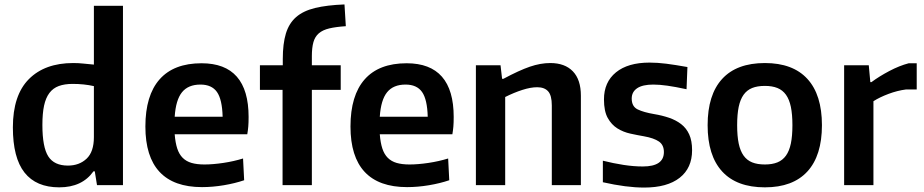

<svg xmlns="http://www.w3.org/2000/svg" viewBox="-20 -834 4162 865"><path d="M247 10Q143 10 90.5 -56.5Q38 -123 38 -260Q38 -405 110 -477.5Q182 -550 310 -550Q334 -550 356.5 -547.5Q379 -545 403 -543V-808H534V0H417L407 -62H401Q350 10 247 10ZM286 -88Q337 -88 370 -119Q403 -150 403 -216V-446Q381 -451 357 -453.5Q333 -456 307 -456Q271 -456 245 -446.5Q219 -437 202.5 -415Q186 -393 178.5 -358Q171 -323 171 -271Q171 -171 197.5 -129.5Q224 -88 286 -88Z M890 9Q763 9 699 -59.5Q635 -128 635 -264Q635 -404 699 -476.5Q763 -549 888 -549Q1100 -549 1100 -307Q1100 -281 1098.5 -263.5Q1097 -246 1094 -229H767Q770 -191 778.5 -165Q787 -139 803 -123Q819 -107 843 -100Q867 -93 901 -93Q939 -93 986 -100Q1033 -107 1075 -120L1080 -22Q1039 -8 988.5 0.5Q938 9 890 9ZM883 -453Q828 -453 800 -418.5Q772 -384 767 -308H983Q981 -386 957.5 -419.5Q934 -453 883 -453Z M1253 -429H1151V-540H1254V-568Q1254 -637 1268 -683Q1282 -729 1314 -757Q1346 -785 1399.5 -798Q1453 -811 1532 -814L1538 -716Q1493 -713 1463.5 -706Q1434 -699 1416.5 -684Q1399 -669 1392 -644Q1385 -619 1385 -581V-540H1515V-429H1385V0H1253Z M1814 9Q1687 9 1623 -59.5Q1559 -128 1559 -264Q1559 -404 1623 -476.5Q1687 -549 1812 -549Q2024 -549 2024 -307Q2024 -281 2022.5 -263.5Q2021 -246 2018 -229H1691Q1694 -191 1702.5 -165Q1711 -139 1727 -123Q1743 -107 1767 -100Q1791 -93 1825 -93Q1863 -93 1910 -100Q1957 -107 1999 -120L2004 -22Q1963 -8 1912.5 0.5Q1862 9 1814 9ZM1807 -453Q1752 -453 1724 -418.5Q1696 -384 1691 -308H1907Q1905 -386 1881.5 -419.5Q1858 -453 1807 -453Z M2124 -540H2235L2242 -479H2248Q2319 -517 2367 -533.5Q2415 -550 2459 -550Q2525 -550 2561 -512.5Q2597 -475 2597 -403V0H2466V-359Q2466 -404 2449.5 -422.5Q2433 -441 2400 -441Q2371 -441 2333.5 -429Q2296 -417 2256 -397V0H2124Z M2882 11Q2802 11 2696 -13V-110Q2744 -98 2789.5 -91Q2835 -84 2876 -84Q2971 -84 2971 -149Q2971 -181 2948.5 -196.5Q2926 -212 2881 -220Q2852 -225 2820 -232Q2788 -239 2761.5 -255.5Q2735 -272 2718 -302.5Q2701 -333 2701 -386Q2701 -464 2755 -508Q2809 -552 2906 -552Q2942 -552 2981.5 -547Q3021 -542 3077 -532L3073 -432Q3022 -443 2986.5 -448Q2951 -453 2923 -453Q2875 -453 2850.5 -436.5Q2826 -420 2826 -390Q2826 -354 2853 -341Q2880 -328 2927 -320Q2963 -314 2994 -303.5Q3025 -293 3048.5 -275Q3072 -257 3085 -228.5Q3098 -200 3098 -157Q3098 -77 3042 -33Q2986 11 2882 11Z M3426 10Q3299 10 3233.5 -61.5Q3168 -133 3168 -270Q3168 -407 3233.5 -478.5Q3299 -550 3426 -550Q3552 -550 3617.5 -478.5Q3683 -407 3683 -270Q3683 -133 3617.5 -61.5Q3552 10 3426 10ZM3426 -93Q3459 -93 3482.5 -102.5Q3506 -112 3521 -133Q3536 -154 3543 -187.5Q3550 -221 3550 -270Q3550 -319 3543 -352.5Q3536 -386 3521 -407Q3506 -428 3482.5 -437.5Q3459 -447 3426 -447Q3392 -447 3368.5 -437.5Q3345 -428 3330 -407Q3315 -386 3308 -352.5Q3301 -319 3301 -270Q3301 -221 3308 -187.5Q3315 -154 3330 -133Q3345 -112 3368.5 -102.5Q3392 -93 3426 -93Z M3783 -540H3894L3901 -464H3906Q3941 -490 3986.5 -514Q4032 -538 4074 -549H4110V-431H4062Q4023 -426 3983 -411Q3943 -396 3915 -378V0H3783Z"/></svg>

Font: Encode Sans Narrow
Style: SemiBold
Weight: 600
Designer: Pablo Impallari, Andres Torresi
Foundry: Pablo Impallari, Andres Torresi
Version: Version 1.000; ttfautohint (v1.00) -l 8 -r 50 -G 200 -x 14 -